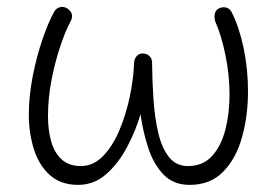

<svg xmlns="http://www.w3.org/2000/svg" viewBox="-20 -513 797 553"><path d="M174.3 -488.3Q194.8 -474.1 183.6 -452.1Q169.4 -426.3 154.1 -381.1Q138.7 -335.9 128.4 -282.7Q118.2 -229.5 118.2 -178.7Q118.2 -139.2 127.2 -106.4Q136.2 -73.7 157.2 -54.2Q178.2 -34.7 212.9 -34.7Q249 -34.7 276.9 -63.5Q304.7 -92.3 324 -138.2Q343.3 -184.1 354 -235.6Q364.7 -287.1 366.2 -332.5Q367.2 -344.7 374.3 -352.1Q381.3 -359.4 391.6 -358.9Q402.8 -358.9 410.4 -351.6Q418 -344.2 418 -333Q418.5 -278.8 422.1 -225.8Q425.8 -172.9 436 -129.6Q446.3 -86.4 466.8 -60.5Q487.3 -34.7 521 -34.7Q564.5 -34.7 590.8 -63.7Q617.2 -92.8 629.2 -139.9Q641.1 -187 641.1 -240.2Q641.1 -297.4 629.2 -355Q617.2 -412.6 599.6 -452.1Q596.2 -463.9 598.9 -474.4Q601.6 -484.9 612.3 -489.7Q623 -494.1 633.1 -490.7Q643.1 -487.3 647.9 -476.6Q669.4 -433.6 681.9 -373.5Q694.3 -313.5 694.3 -249.5Q694.3 -179.7 677.2 -118.2Q660.2 -56.6 623 -18.6Q585.9 19.5 525.9 19.5Q479.5 19.5 450.9 -10.3Q422.4 -40 407 -86.9Q391.6 -133.8 384.8 -184.1Q370.6 -135.7 345.7 -88.9Q320.8 -42 285.6 -11.2Q250.5 19.5 205.1 19.5Q154.8 19.5 123.3 -9Q91.8 -37.6 77.4 -84Q63 -130.4 63 -182.6Q63 -235.8 74.2 -293.2Q85.4 -350.6 102.5 -400.1Q119.6 -449.7 136.2 -479.5Q142.1 -489.7 153.1 -492.4Q164.1 -495.1 174.3 -488.3Z"/></svg>

Font: Mikhak Light
Style: Regular
Weight: 300
Designer: Amin Abedi
Version: Version 3.3